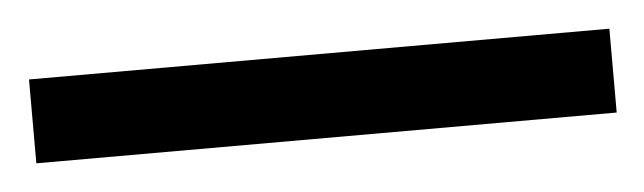

<svg xmlns="http://www.w3.org/2000/svg" viewBox="-28 -865 490 146"><g transform="rotate(-5 217.5 -792.0)"><path d="M439 -760H-4V-824H439Z"/></g></svg>

Font: Noto Sans Arabic ExtraCondensed
Style: Regular
Weight: 400
Width: 2
Designer: Monotype Design Team, Nadine Chahine, Nizar Qandah and Khaled Hosny
Foundry: Monotype Imaging Inc.
Version: Version 2.012